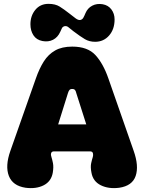

<svg xmlns="http://www.w3.org/2000/svg" viewBox="-20 -975 749 997"><path d="M113 0Q46 -10 26 -61.5Q6 -113 34 -192L166 -567Q184 -619 207.5 -656Q231 -693 266.5 -713Q302 -733 355 -733Q435 -733 475.5 -689Q516 -645 543 -567L674 -192Q702 -113 684.5 -61.5Q667 -10 599 0Q544 7 503.5 -13Q463 -33 455 -78Q449 -108 453.5 -128Q458 -148 462 -160Q465 -170 462.5 -179.5Q460 -189 447 -189H261Q248 -189 245.5 -179.5Q243 -170 247 -160Q251 -148 255 -128Q259 -108 254 -78Q246 -33 207 -13Q168 7 113 0ZM428 -329 376 -492Q374 -502 369.5 -507.5Q365 -513 355 -513Q345 -513 340.5 -507.5Q336 -502 333 -492L282 -329ZM232 -955Q267 -955 289.5 -941Q312 -927 340 -905Q360 -889 373 -879.5Q386 -870 396 -871Q407 -873 412.5 -882.5Q418 -892 424 -907Q435 -933 459 -945.5Q483 -958 513 -953Q542 -948 558.5 -926Q575 -904 575 -874Q575 -823 546.5 -790.5Q518 -758 474 -758Q444 -758 421 -771.5Q398 -785 361 -813Q342 -829 333.5 -835Q325 -841 315 -839Q305 -836 301.5 -828.5Q298 -821 293 -810Q280 -781 255.5 -768.5Q231 -756 200 -762Q169 -768 153.5 -792Q138 -816 138 -849Q138 -893 163.5 -924Q189 -955 232 -955Z"/></svg>

Font: Bagel Fat One
Style: Regular
Weight: 400
Designer: Kyung-won Kim
Foundry: JAMO
Version: Version 1.000; ttfautohint (v1.8.4.7-5d5b);gftools[0.9.28]